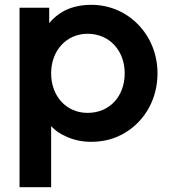

<svg xmlns="http://www.w3.org/2000/svg" viewBox="-20 -576 712 796"><path d="M192 200V-53C208 -36 227 -22 250 -12C283 4 319 12 358 12C411 12 458 -1 499 -26C582 -76 633 -167 633 -272C633 -431 512 -556 359 -556C317 -556 280 -548 248 -532C223 -519 201 -501 184 -480V-544H61V200ZM343 -108C256 -108 192 -176 192 -272C192 -367 256 -436 343 -436C434 -436 497 -366 497 -272C497 -176 434 -108 343 -108Z"/></svg>

Font: Plus Jakarta Sans
Style: Bold
Weight: 700
Designer: Gumpita Rahayu
Foundry: Tokotype
Version: Version 2.071;gftools[0.9.30]